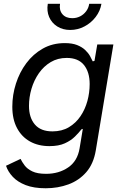

<svg xmlns="http://www.w3.org/2000/svg" viewBox="-20 -777 648 1012"><path d="M220.7 215.3Q158.2 215.3 115.5 198.7Q72.8 182.1 47.4 155Q22 127.9 11.7 96.7L88.4 60.5Q96.2 76.7 109.9 95Q123.5 113.3 150.1 126.2Q176.8 139.2 222.7 139.2Q290 139.2 339.1 105.7Q388.2 72.3 399.4 5.4L416.5 -97.7L409.7 -95.7Q396 -78.1 375.2 -57.4Q354.5 -36.6 322 -21.7Q289.6 -6.8 240.7 -6.8Q182.1 -6.8 138.2 -31.2Q94.2 -55.7 69.6 -102.1Q44.9 -148.4 44.9 -214.4Q44.9 -276.9 64 -336.4Q83 -396 118.9 -444.1Q154.8 -492.2 205.8 -521Q256.8 -549.8 321.3 -549.8Q360.4 -549.8 386.2 -539.6Q412.1 -529.3 428.5 -513.9Q444.8 -498.5 454.1 -482.2Q463.4 -465.8 468.8 -453.6L478 -456.1L492.7 -542.5H577.6L484.9 15.6Q473.1 86.4 434.8 130.4Q396.5 174.3 340.8 194.8Q285.2 215.3 220.7 215.3ZM256.3 -84.5Q306.2 -84.5 343 -106.4Q379.9 -128.4 404.3 -164.6Q428.7 -200.7 440.7 -244.9Q452.6 -289.1 452.6 -334Q452.6 -397 422.6 -434.3Q392.6 -471.7 331.5 -471.7Q284.2 -471.7 247.3 -449.7Q210.4 -427.7 184.8 -390.9Q159.2 -354 146 -309.3Q132.8 -264.6 132.8 -218.8Q132.8 -157.2 163.8 -120.8Q194.8 -84.5 256.3 -84.5ZM350.1 -619.1Q310.5 -619.1 281.5 -637.7Q252.4 -656.2 239 -687.5Q225.6 -718.8 231.9 -756.8H296.4Q291 -723.1 309.1 -702.1Q327.1 -681.2 360.8 -681.2Q383.3 -681.2 402.1 -690.7Q420.9 -700.2 433.8 -717.3Q446.8 -734.4 450.2 -756.8H514.6Q508.3 -718.8 484.1 -687.3Q460 -655.8 424.8 -637.5Q389.6 -619.1 350.1 -619.1Z"/></svg>

Font: Inter 16pt
Style: Italic
Weight: 400
Italic angle: -9.3988°
Version: Version 4.001;git-66647c0bb